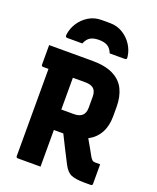

<svg xmlns="http://www.w3.org/2000/svg" viewBox="-170 -1048 939 1147"><g transform="rotate(20 300.0 -474.0)"><path d="M213 -777H120Q110 -777 107.5 -780.5Q105 -784 106 -796Q111 -835 133.5 -869.5Q156 -904 192 -926Q228 -948 273 -948H327Q372 -948 408 -926Q444 -904 466.5 -869.5Q489 -835 494 -796Q496 -784 493 -780.5Q490 -777 480 -777H387Q375 -807 354.5 -819Q334 -831 300 -831Q266 -831 245.5 -819Q225 -807 213 -777ZM230 0H86Q75 0 75 -11V-565H41Q30 -565 30 -576V-700H304Q388 -700 439 -674Q490 -648 512.5 -601Q535 -554 535 -490V-431Q535 -369 510.5 -325Q486 -281 440 -257Q454 -233 467.5 -209Q481 -185 496 -158Q504 -145 510.5 -140Q517 -135 527 -135H560V-11Q560 0 549 0H507Q453 0 424.5 -12Q396 -24 375 -65Q353 -107 332 -149Q311 -191 290 -233H230ZM310 -565H230V-363H310Q380 -363 380 -429V-499Q380 -532 364 -548Q347 -565 310 -565Z"/></g></svg>

Font: Recursive Mn Lnr St XBd
Style: Regular
Weight: 800
Monospace: yes
Version: Version 1.079;hotconv 1.0.112;makeotfexe 2.5.65598; ttfautoh